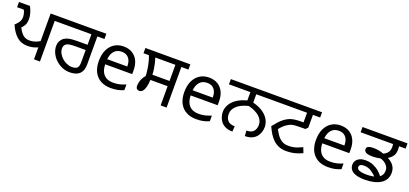

<svg xmlns="http://www.w3.org/2000/svg" viewBox="18 -1530 5223 2449"><g transform="rotate(20 2630.0 -306.0)"><path d="M423 0V-180L429 -165Q395 -149 361 -140.5Q327 -132 284 -132Q196 -132 136 -186.5Q76 -241 38 -333Q68 -359 88 -389Q108 -419 108 -459Q108 -481 101.5 -506.5Q95 -532 84 -551H-7V-622H142Q164 -582 176 -539.5Q188 -497 188 -460Q188 -407 167.5 -371.5Q147 -336 114 -313L118 -357Q150 -282 188 -244Q226 -206 284 -206Q325 -206 359 -217.5Q393 -229 429 -251L423 -240V-622H600V-551H504V0Z M903 0Q849 0 800 -21.5Q751 -43 712.5 -79.5Q674 -116 652 -162.5Q630 -209 630 -258Q630 -294 642.5 -319.5Q655 -345 675 -363Q702 -386 743.5 -397Q785 -408 865 -408H1002V-551H586V-622H1179V-551H1083V-172Q1083 -114 1063.5 -76Q1044 -38 1004.5 -19Q965 0 903 0ZM910 -73Q933 -73 952 -78Q971 -83 983 -96Q992 -107 997 -124.5Q1002 -142 1002 -183V-337H875Q813 -337 782 -331.5Q751 -326 734 -311Q721 -300 716 -285Q711 -270 711 -252Q711 -220 728 -188Q745 -156 773.5 -130Q802 -104 837.5 -88.5Q873 -73 910 -73Z M1444 -546Q1513 -546 1562.5 -516Q1612 -486 1638.5 -431.5Q1665 -377 1665 -304V-251H1298Q1300 -160 1344.5 -112.5Q1389 -65 1469 -65Q1520 -65 1559.5 -74.5Q1599 -84 1641 -102V-25Q1600 -7 1560 1.5Q1520 10 1465 10Q1389 10 1330.5 -21Q1272 -52 1239.5 -113.5Q1207 -175 1207 -264Q1207 -352 1236.5 -415Q1266 -478 1319.5 -512Q1373 -546 1444 -546ZM1443 -474Q1380 -474 1343.5 -433.5Q1307 -393 1300 -321H1573Q1573 -367 1559 -401Q1545 -435 1516.5 -454.5Q1488 -474 1443 -474Z M2142 0V-261H1908Q1906 -206 1895.5 -165.5Q1885 -125 1866.5 -103Q1848 -81 1821 -81Q1801 -81 1787.5 -93Q1774 -105 1774 -139Q1774 -154 1779 -178.5Q1784 -203 1797.5 -232Q1811 -261 1835 -288Q1833 -331 1826.5 -376.5Q1820 -422 1809 -466.5Q1798 -511 1783 -551H1709V-622H2319V-551H2223V0ZM1909 -332H2142V-551H1869Q1882 -511 1890.5 -472.5Q1899 -434 1904 -399Q1909 -364 1909 -332Z M2604 -546Q2673 -546 2722.5 -516Q2772 -486 2798.5 -431.5Q2825 -377 2825 -304V-251H2458Q2460 -160 2504.5 -112.5Q2549 -65 2629 -65Q2680 -65 2719.5 -74.5Q2759 -84 2801 -102V-25Q2760 -7 2720 1.5Q2680 10 2625 10Q2549 10 2490.5 -21Q2432 -52 2399.5 -113.5Q2367 -175 2367 -264Q2367 -352 2396.5 -415Q2426 -478 2479.5 -512Q2533 -546 2604 -546ZM2603 -474Q2540 -474 2503.5 -433.5Q2467 -393 2460 -321H2733Q2733 -367 2719 -401Q2705 -435 2676.5 -454.5Q2648 -474 2603 -474Z M3116 0Q3057 0 3018 -19Q2979 -38 2956.5 -68Q2934 -98 2924.5 -131.5Q2915 -165 2915 -194Q2915 -245 2941 -292.5Q2967 -340 3021.5 -378Q3076 -416 3160 -438V-551H2869V-622H3531V-551H3240V-438Q3325 -416 3379 -378Q3433 -340 3459 -292.5Q3485 -245 3485 -194Q3485 -165 3476 -131.5Q3467 -98 3444.5 -68Q3422 -38 3383 -19Q3344 0 3285 0L3280 -73Q3347 -73 3376 -107Q3405 -141 3405 -195Q3405 -257 3353 -305Q3301 -353 3200 -378Q3099 -353 3047 -305Q2995 -257 2995 -195Q2995 -141 3024.5 -107Q3054 -73 3121 -73Z M3846 0Q3789 0 3745.5 -17.5Q3702 -35 3668 -66Q3634 -97 3607.5 -140Q3581 -183 3558 -234Q3590 -275 3619 -306.5Q3648 -338 3679 -361Q3707 -381 3735 -394Q3763 -407 3801 -413.5Q3839 -420 3894 -420H3929V-551H3517V-622H4107V-551H4009V-378L3980 -349H3943Q3885 -349 3850 -347Q3815 -345 3792 -337.5Q3769 -330 3745 -315Q3713 -296 3687.5 -269.5Q3662 -243 3631 -204L3638 -253Q3664 -200 3692 -159.5Q3720 -119 3757 -96Q3794 -73 3846 -73Q3883 -73 3911 -78Q3939 -83 3968 -93.5Q3997 -104 4034 -122L4062 -51Q4008 -25 3957 -12.5Q3906 0 3846 0Z M4391 -546Q4460 -546 4509.5 -516Q4559 -486 4585.5 -431.5Q4612 -377 4612 -304V-251H4245Q4247 -160 4291.5 -112.5Q4336 -65 4416 -65Q4467 -65 4506.5 -74.5Q4546 -84 4588 -102V-25Q4547 -7 4507 1.5Q4467 10 4412 10Q4336 10 4277.5 -21Q4219 -52 4186.5 -113.5Q4154 -175 4154 -264Q4154 -352 4183.5 -415Q4213 -478 4266.5 -512Q4320 -546 4391 -546ZM4390 -474Q4327 -474 4290.5 -433.5Q4254 -393 4247 -321H4520Q4520 -367 4506 -401Q4492 -435 4463.5 -454.5Q4435 -474 4390 -474Z M4912 0Q4838 0 4790.5 -15.5Q4743 -31 4720.5 -59.5Q4698 -88 4698 -127Q4698 -157 4714 -182Q4730 -207 4761.5 -222Q4793 -237 4841 -237Q4899 -237 4945.5 -217Q4992 -197 5028 -165.5Q5064 -134 5087 -101L5025 -67Q4993 -104 4947 -135Q4901 -166 4845 -166Q4812 -166 4795.5 -155Q4779 -144 4779 -125Q4779 -97 4812.5 -83Q4846 -69 4911 -69Q4947 -69 4984.5 -74Q5022 -79 5053.5 -93Q5085 -107 5104.5 -133Q5124 -159 5124 -202Q5124 -243 5093 -276Q5062 -309 5012 -324Q4989 -320 4959.5 -316Q4930 -312 4899 -312Q4854 -312 4830 -320.5Q4806 -329 4797 -342Q4788 -355 4788 -369Q4788 -398 4813.5 -408.5Q4839 -419 4875 -419Q4915 -419 4950.5 -412.5Q4986 -406 5020 -393Q5055 -407 5077.5 -436Q5100 -465 5100 -512Q5100 -526 5097.5 -542.5Q5095 -559 5088 -578L5121 -551H4656V-622H5267V-551H5150L5173 -576Q5177 -560 5179 -543Q5181 -526 5181 -511Q5181 -449 5156.5 -416.5Q5132 -384 5095 -362Q5151 -333 5178.5 -293Q5206 -253 5206 -199Q5206 -149 5184.5 -111.5Q5163 -74 5124 -49.5Q5085 -25 5031 -12.5Q4977 0 4912 0Z"/></g></svg>

Font: lgurmukhi15
Style: Book
Weight: 400
Designer: Jelle Bosma - Monotype Design Team
Foundry: Monotype Imaging Inc.
Version: Version 2.003